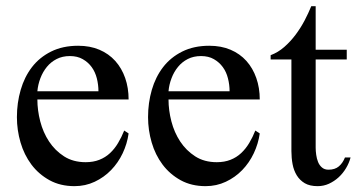

<svg xmlns="http://www.w3.org/2000/svg" viewBox="-20 -603 1183 637"><path d="M406.7 -160.2Q401.9 -126 387 -94.5Q372.1 -63 348.6 -38.8Q325.2 -14.6 294.2 0Q263.2 14.6 227.1 14.6Q180.2 14.6 144.3 -5.1Q108.4 -24.9 84.2 -57.1Q60.1 -89.4 48.1 -130.4Q36.1 -171.4 36.1 -214.4Q36.1 -261.7 48.6 -304.7Q61 -347.7 85.9 -380.1Q110.8 -412.6 149.4 -431.9Q188 -451.2 239.3 -451.2Q278.8 -451.2 309.8 -438Q340.8 -424.8 362.3 -400.9Q383.8 -377 395.3 -344.2Q406.7 -311.5 406.7 -272.9H104Q104 -237.3 113.5 -200.4Q123 -163.6 142.8 -133.5Q162.6 -103.5 192.6 -84.2Q222.7 -64.9 264.2 -64.9Q289.6 -64.9 309.6 -72.8Q329.6 -80.6 345 -95Q360.4 -109.4 371.8 -128.7Q383.3 -147.9 392.1 -169.9ZM306.6 -300.3Q306.6 -321.8 301.3 -343Q295.9 -364.3 284.2 -380.4Q272.5 -396.5 254.6 -406.7Q236.8 -417 211.9 -417Q187 -417 168 -407.2Q148.9 -397.5 135.5 -381.1Q122.1 -364.7 114 -343.5Q106 -322.3 104 -300.3Z M841.8 -160.2Q836.9 -126 822 -94.5Q807.1 -63 783.7 -38.8Q760.3 -14.6 729.2 0Q698.2 14.6 662.1 14.6Q615.2 14.6 579.3 -5.1Q543.5 -24.9 519.3 -57.1Q495.1 -89.4 483.2 -130.4Q471.2 -171.4 471.2 -214.4Q471.2 -261.7 483.6 -304.7Q496.1 -347.7 521 -380.1Q545.9 -412.6 584.5 -431.9Q623 -451.2 674.3 -451.2Q713.9 -451.2 744.9 -438Q775.9 -424.8 797.4 -400.9Q818.8 -377 830.3 -344.2Q841.8 -311.5 841.8 -272.9H539.1Q539.1 -237.3 548.6 -200.4Q558.1 -163.6 577.9 -133.5Q597.7 -103.5 627.7 -84.2Q657.7 -64.9 699.2 -64.9Q724.6 -64.9 744.6 -72.8Q764.6 -80.6 780 -95Q795.4 -109.4 806.9 -128.7Q818.4 -147.9 827.1 -169.9ZM741.7 -300.3Q741.7 -321.8 736.3 -343Q731 -364.3 719.2 -380.4Q707.5 -396.5 689.7 -406.7Q671.9 -417 647 -417Q622.1 -417 603 -407.2Q584 -397.5 570.6 -381.1Q557.1 -364.7 549.1 -343.5Q541 -322.3 539.1 -300.3Z M1143.1 -80.6Q1138.2 -62 1127.9 -44.9Q1117.7 -27.8 1103.3 -14.6Q1088.9 -1.5 1071.3 6.6Q1053.7 14.6 1033.7 14.6Q1007.8 14.6 991.2 4.9Q974.6 -4.9 964.6 -21.2Q954.6 -37.6 950.7 -58.3Q946.8 -79.1 946.8 -101.6V-405.8H877.9V-419.9Q902.8 -429.2 923.3 -447.3Q943.8 -465.3 960.7 -487.8Q977.5 -510.3 990.5 -534.9Q1003.4 -559.6 1012.7 -582.5H1027.3V-438H1130.4V-405.8H1027.3V-112.8Q1027.3 -102.1 1029.1 -89.4Q1030.8 -76.7 1035.2 -65.7Q1039.6 -54.7 1048.1 -47.4Q1056.6 -40 1069.8 -40Q1091.3 -40 1104.2 -51Q1117.2 -62 1124.5 -80.6Z"/></svg>

Font: Kitab
Style: Regular
Weight: 400
Designer: SIL International
Foundry: Khaled Hosny
Version: Version 1.000